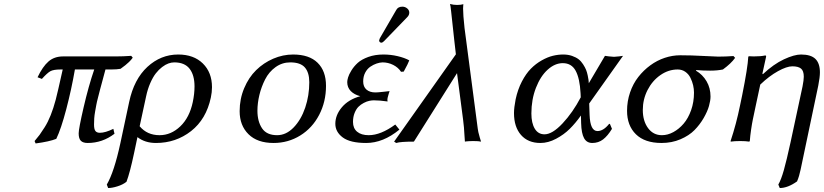

<svg xmlns="http://www.w3.org/2000/svg" viewBox="-20 -717 4188 976"><path d="M298.8 -363.8H287.1Q252 -363.8 236.1 -355Q220.2 -346.2 192.9 -315.9L170.9 -324.2Q196.8 -378.4 226.3 -404.3Q255.9 -430.2 300.8 -430.2H568.8Q606.4 -430.2 647 -433.1L654.8 -423.8Q647 -412.6 636 -402.1Q625 -391.6 617.4 -385.7Q609.9 -379.9 592.8 -367.2Q574.2 -363.8 544.9 -363.8H516.1Q512.2 -348.1 502.2 -312Q492.2 -275.9 489 -263.2Q485.8 -250.5 478.8 -223.4Q471.7 -196.3 469.5 -183.3Q467.3 -170.4 463.6 -150.6Q460 -130.9 459 -115.2Q458 -99.6 458 -84Q458 -60.1 465.1 -51Q472.2 -42 487.8 -42Q515.1 -42 556.2 -62L562 -37.1Q500.5 9.8 425.8 9.8Q402.3 9.8 391.1 -1.2Q379.9 -12.2 379.9 -39.1Q379.9 -62.5 405 -171.1Q430.2 -279.8 459 -363.8H360.8Q343.3 -262.7 316.9 -162.1Q290.5 -61.5 266.1 -11.2Q231 2.9 161.1 12.2L155.8 0Q172.4 -19.5 181.4 -31.7Q190.4 -43.9 207 -70.1Q223.6 -96.2 237.5 -131.1Q251.5 -166 263.2 -210Q271.5 -240.7 298.8 -363.8Z M623 207Q604.5 221.7 577.1 230.2Q549.8 238.8 529.8 238.8L522.9 221.2Q560.1 157.7 591.8 11.2L636.7 -199.2Q661.1 -314 729.2 -377Q797.4 -439.9 885.7 -439.9Q964.8 -439.9 1011.2 -394.3Q1057.6 -348.6 1057.6 -273.9Q1057.6 -248 1051.8 -221.2Q1028.3 -110.8 951.2 -50.5Q874 9.8 772.9 9.8Q716.8 9.8 678.7 -20L661.6 61Q640.6 160.2 623 207ZM960 -198.2Q968.8 -240.2 968.8 -277.8Q968.8 -335.4 943.6 -367.7Q918.5 -399.9 865.7 -399.9Q851.6 -399.9 836.4 -394.5Q821.3 -389.2 804.2 -376.2Q787.1 -363.3 772.2 -344.2Q757.3 -325.2 743.9 -294.7Q730.5 -264.2 722.7 -227.1L689.9 -75.2Q728 -29.8 791 -29.8Q849.6 -29.8 896.5 -74.7Q943.4 -119.6 960 -198.2Z M1470.2 -439.9Q1551.8 -439.9 1594.5 -397.9Q1637.2 -356 1637.2 -280.8Q1637.2 -199.7 1602.3 -132.8Q1567.4 -65.9 1506.1 -28.1Q1444.8 9.8 1370.6 9.8Q1288.1 9.8 1243.2 -34.7Q1198.2 -79.1 1198.2 -151.9Q1198.2 -213.9 1221.2 -268.6Q1244.1 -323.2 1282 -360.4Q1319.8 -397.5 1368.9 -418.7Q1418 -439.9 1470.2 -439.9ZM1455.6 -399.9Q1414.1 -399.9 1380.6 -375.7Q1347.2 -351.6 1327.9 -313.7Q1308.6 -275.9 1298.6 -234.4Q1288.6 -192.9 1288.6 -153.8Q1288.6 -100.1 1312 -64.9Q1335.4 -29.8 1388.7 -29.8Q1434.6 -29.8 1472.7 -69.1Q1510.7 -108.4 1531.5 -169.9Q1552.2 -231.4 1552.2 -298.8Q1552.2 -348.1 1529.8 -374Q1507.3 -399.9 1455.6 -399.9Z M2025.4 -683.1Q2039.1 -683.1 2049.8 -674.3Q2060.5 -665.5 2060.5 -652.8Q2060.5 -640.1 2050.3 -629.9L1932.1 -507.8Q1924.3 -500 1918.5 -500Q1913.6 -500 1910.4 -503.4Q1907.2 -506.8 1907.2 -511.2Q1907.2 -512.7 1908.9 -517.1Q1910.6 -521.5 1911.1 -522.9L1994.1 -666Q2002.9 -683.1 2025.4 -683.1ZM1924.3 -399.9Q1910.2 -399.4 1894.3 -394Q1878.4 -388.7 1862.5 -377.9Q1846.7 -367.2 1836.4 -347.7Q1826.2 -328.1 1826.2 -303.2Q1826.2 -275.9 1843 -261.5Q1859.9 -247.1 1888.2 -247.1Q1900.9 -247.1 1930.2 -250.5Q1959.5 -253.9 1960.4 -253.9Q1959.5 -251 1956.3 -241.2Q1953.1 -231.4 1951.2 -223.1Q1949.2 -214.8 1949.2 -209Q1949.2 -207.5 1949.7 -205.1Q1950.2 -202.6 1950.2 -201.2Q1909.2 -207 1880.4 -207Q1869.6 -207 1856.9 -204.3Q1844.2 -201.7 1829.1 -193.8Q1814 -186 1802.2 -174.3Q1790.5 -162.6 1782.5 -142.6Q1774.4 -122.6 1774.4 -97.2Q1774.4 -64.9 1795.4 -47.4Q1816.4 -29.8 1854.5 -29.8Q1915.5 -29.8 1989.3 -84L2010.3 -58.1Q1927.7 9.8 1841.3 9.8Q1760.3 9.8 1722.4 -18.3Q1684.6 -46.4 1684.6 -87.9Q1684.6 -132.3 1718 -171.9Q1751.5 -211.4 1811.5 -228Q1780.8 -235.8 1762.9 -254.2Q1745.1 -272.5 1745.1 -299.8Q1745.1 -308.6 1749.3 -323.2Q1753.4 -337.9 1766.4 -358.9Q1779.3 -379.9 1798.6 -397.5Q1817.9 -415 1852.1 -427.5Q1886.2 -439.9 1929.2 -439.9Q1965.8 -439.9 2001.2 -431.6Q2036.6 -423.3 2060.5 -410.2Q2055.2 -394.5 2032.2 -353L2018.6 -352.1Q2004.4 -374 1978.8 -387Q1953.1 -399.9 1924.3 -399.9Z M2303.2 -345.2 2084 2.9Q2015.1 2.9 1994.1 9.8L1983.4 2.9L2297.4 -440.9L2289.1 -513.2Q2280.3 -589.8 2273.4 -657.7Q2270 -690.9 2267.6 -696.3L2267.1 -696.8Q2285.6 -691.9 2303.2 -691.9Q2324.2 -691.9 2335.4 -695.8Q2335.4 -694.3 2334.7 -687.5Q2334 -680.7 2334 -673.8Q2334 -641.6 2341.3 -575.2L2405.3 -87.9Q2408.7 -59.6 2411.6 -45.4Q2414.6 -31.2 2418.9 -17.8Q2423.3 -4.4 2425.3 2.9Q2415 0 2384.3 0Q2373.5 0 2363.3 0.7Q2353 1.5 2348.1 2L2343.3 2.9Q2341.8 -13.7 2340.8 -33Q2339.8 -52.2 2338.4 -69.1Q2336.9 -85.9 2334 -108.9Z M3075.2 -85.9 3080.1 -87.9 3090.8 -62Q3069.3 -26.4 3045.7 -8.3Q3022 9.8 2990.7 9.8Q2962.4 9.8 2949 -14.6Q2935.5 -39.1 2934.1 -90.8L2933.1 -129.9Q2905.8 -91.3 2876.2 -62Q2846.7 -32.7 2806.6 -11.5Q2766.6 9.8 2727.1 9.8Q2664.1 9.8 2628.4 -31Q2592.8 -71.8 2592.8 -142.1Q2592.8 -169.4 2601.1 -211.9Q2611.8 -262.2 2632.8 -302.5Q2653.8 -342.8 2678.7 -367.9Q2703.6 -393.1 2733.4 -409.9Q2763.2 -426.8 2790 -433.3Q2816.9 -439.9 2842.8 -439.9Q2867.7 -439.9 2887.9 -432.9Q2908.2 -425.8 2921.1 -415.8Q2934.1 -405.8 2944.1 -390.1Q2954.1 -374.5 2959 -362.5Q2963.9 -350.6 2967.5 -333.7Q2971.2 -316.9 2971.7 -310.5Q2972.2 -304.2 2973.1 -293.9L3055.2 -433.1Q3058.1 -432.6 3075.2 -430.4Q3092.3 -428.2 3101.1 -428.2Q3109.9 -428.2 3127 -430.4Q3144 -432.6 3147 -433.1L2975.1 -190.9L2977.1 -132.8Q2980 -50.8 3017.1 -50.8Q3046.9 -50.8 3075.2 -85.9ZM2748 -34.2Q2787.6 -34.2 2839.6 -89.6Q2891.6 -145 2932.1 -222.2L2931.2 -243.2Q2927.2 -318.8 2906.2 -357.4Q2885.3 -396 2840.8 -396Q2800.8 -396 2764.2 -363Q2727.5 -330.1 2704.3 -270.5Q2681.2 -210.9 2681.2 -140.1Q2681.2 -91.3 2698.5 -62.7Q2715.8 -34.2 2748 -34.2Z M3654.8 -363.8Q3626.5 -357.9 3589.8 -357.9Q3553.2 -357.9 3519.5 -360.8L3517.6 -357.9Q3551.8 -337.9 3571.8 -303.7Q3591.8 -269.5 3591.8 -226.1Q3591.8 -206.1 3584 -178.2Q3576.2 -150.4 3556.9 -116.9Q3537.6 -83.5 3510.3 -55.7Q3482.9 -27.8 3439 -9Q3395 9.8 3342.8 9.8Q3257.8 9.8 3212.6 -34.4Q3167.5 -78.6 3167.5 -153.8Q3167.5 -202.6 3182.9 -247.3Q3198.2 -292 3224.9 -325.9Q3251.5 -359.9 3285.9 -385Q3320.3 -410.2 3359.4 -423.1Q3398.4 -436 3437.5 -436Q3494.1 -436 3554.2 -432.6Q3614.3 -429.2 3630.9 -429.2Q3669.9 -429.2 3708.5 -432.1L3716.8 -422.9Q3696.8 -394.5 3654.8 -363.8ZM3424.8 -363.8Q3377.9 -363.8 3336.9 -335.2Q3295.9 -306.6 3271.7 -259.3Q3247.6 -211.9 3247.6 -158.2Q3247.6 -102.1 3274.2 -65.9Q3300.8 -29.8 3344.7 -29.8Q3374 -29.8 3402.8 -45.4Q3431.6 -61 3455.1 -88.4Q3478.5 -115.7 3493.2 -157Q3507.8 -198.2 3507.8 -246.1Q3507.8 -264.6 3503.4 -283.7Q3499 -302.7 3489.7 -321.5Q3480.5 -340.3 3463.6 -352.1Q3446.8 -363.8 3424.8 -363.8Z M4007.8 -379.9Q3979.5 -379.9 3934.8 -355.2Q3890.1 -330.6 3844.7 -287.1L3821.8 -180.2Q3811 -129.4 3806.9 -109.4Q3802.7 -89.4 3798.1 -58.1Q3793.5 -26.9 3791.5 0L3788.6 2.9Q3770.5 0 3742.7 0Q3712.9 0 3694.8 2.9L3693.8 0Q3723.1 -87.9 3741.7 -180.2L3752.9 -233.9Q3781.2 -374.5 3783.7 -428.2L3786.6 -431.2Q3793.5 -430.2 3811.5 -430.2Q3848.1 -430.2 3869.6 -435.1Q3874.5 -435.1 3874.5 -431.2Q3874.5 -426.8 3873.5 -424.8L3855.5 -342.8L3857.9 -339.8Q3912.6 -391.1 3965.1 -415.5Q4017.6 -439.9 4051.8 -439.9Q4102.1 -439.9 4125 -417.5Q4147.9 -395 4147.9 -349.1Q4147.9 -324.7 4139.6 -282.2L4049.8 145Q4043 178.7 4031.7 205.1Q3984.4 238.8 3943.8 238.8L3936.5 221.2Q3950.7 196.8 3964.6 147.7Q3978.5 98.6 3998.5 6.8L4059.6 -277.8Q4065.9 -310.5 4065.9 -327.1Q4065.9 -356.9 4051.8 -368.4Q4037.6 -379.9 4007.8 -379.9Z"/></svg>

Font: Linear Smooth
Style: Italic
Weight: 400
Designer: Philipp H. Poll, Flanker
Foundry: Philipp H. Poll, reworked by Flanker
Version: Version 1.061 | FøM Fix